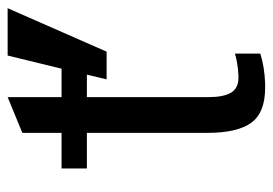

<svg xmlns="http://www.w3.org/2000/svg" viewBox="-122 -554 690 485"><g transform="rotate(-90 222.5 -311.0)"><path d="M220.2 -130.9V-127.9Q220.2 -91.3 231.2 -72.3Q242.2 -53.2 269 -53.2H274.9Q305.7 -54.7 330.1 -62V2Q296.9 12.7 254.9 14.2H243.2Q180.7 14.2 155.3 -21Q129.9 -56.2 129.9 -130.9V-436H40V-500H129.9V-599.1L220.2 -636.2V-500H292L325.2 -636.2H444.8L335 -386.2H265.1L276.9 -436H220.2Z"/></g></svg>

Font: Perun
Style: Regular
Weight: 400
Version: Version 1.0000